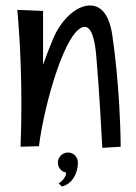

<svg xmlns="http://www.w3.org/2000/svg" viewBox="-20 -537 495 700"><path d="M420 -2C418 -221 391 -397 391 -397C381 -482 350 -517 308 -517C266 -517 217 -480 183 -416C183 -416 168 -387 137 -301V-497L43 -501C43 -501 58 -358 58 -156C58 -107 57 -56 55 -2L122 -4C141 -157 221 -439 289 -439C312 -439 327 -398 332 -320C332 -320 343 -195 353 2ZM264 56C264 35 248 19 228 19C208 19 191 35 191 56C191 74 204 90 221 92C221 108 208 123 194 131L205 143C244 134 264 94 264 56Z"/></svg>

Font: Englebert
Style: Regular
Weight: 400
Designer: Astigmatic (AOETI)
Foundry: Astigmatic (AOETI)
Version: Version 1.000